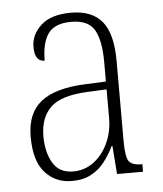

<svg xmlns="http://www.w3.org/2000/svg" viewBox="-45 -583 536 633"><g transform="rotate(-5 223.0 -266.5)"><path d="M168 10Q114 10 79.5 -28.5Q45 -67 45 -147Q45 -225 92.5 -262.5Q140 -300 239 -304L308 -307V-371Q308 -442 288 -477.5Q268 -513 211 -513Q157 -513 135 -483Q113 -453 113 -393Q80 -393 80 -441Q80 -482 113.5 -512.5Q147 -543 213 -543Q282 -543 315.5 -502.5Q349 -462 349 -372V-107Q349 -54 359.5 -39.5Q370 -25 401 -25H404V0H318L311 -93H308Q295 -66 277 -42.5Q259 -19 232.5 -4.5Q206 10 168 10ZM175 -21Q214 -21 244 -44Q274 -67 291 -104.5Q308 -142 308 -186V-281L243 -278Q156 -274 121.5 -240Q87 -206 87 -145Q87 -92 108 -56.5Q129 -21 175 -21Z"/></g></svg>

Font: Noto Serif Tamil Condensed ExtraLight
Style: Regular
Weight: 200
Width: 3
Designer: Indian Type Foundry, Tom Grace, and the Monotype Design Team
Foundry: Monotype Imaging Inc.
Version: Version 2.004; ttfautohint (v1.8.4.7-5d5b)